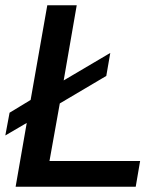

<svg xmlns="http://www.w3.org/2000/svg" viewBox="-23 -706 595 726"><path d="M36.1 0 78.1 -241.2 -2.9 -193.8 13.2 -279.8 92.8 -328.1 155.8 -686H267.1L217.8 -401.9L394 -505.9L378.9 -418.9L203.1 -314.9L164.1 -97.2H506.8L490.2 0Z"/></svg>

Font: Archivo Medium
Style: Italic
Weight: 500
Italic angle: -10°
Designer: Hector Gatti
Foundry: Omnibus-Type
Version: Version 2.001